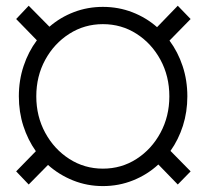

<svg xmlns="http://www.w3.org/2000/svg" viewBox="-20 -626 707 656"><path d="M331.5 9.8Q277.8 9.8 229.7 -9.5Q181.6 -28.8 144 -62.5L78.1 4.4L35.2 -40.5L102.5 -109.4Q75.2 -147.9 59.8 -195.6Q44.4 -243.2 44.4 -296.9Q44.4 -352.1 60.8 -400.9Q77.1 -449.7 106 -488.3L35.2 -561L78.1 -606.4L148.9 -534.7Q186 -566.9 232.7 -584.7Q279.3 -602.5 331.5 -602.5Q384.8 -602.5 432.1 -584.2Q479.5 -565.9 516.6 -533.2L587.4 -606.4L631.3 -561L559.1 -487.3Q587.9 -448.7 604 -400.1Q620.1 -351.6 620.1 -296.9Q620.1 -243.7 605 -196.3Q589.8 -148.9 562.5 -110.4L631.3 -40.5L587.4 4.4L521 -64Q483.4 -29.3 434.8 -9.8Q386.2 9.8 331.5 9.8ZM331.5 -49.8Q395 -49.8 446.5 -83Q498 -116.2 528.3 -172.4Q558.6 -228.5 558.6 -296.9Q558.6 -365.7 528.3 -421.6Q498 -477.5 446.5 -510.5Q395 -543.5 331.5 -543.5Q268.6 -543.5 216.8 -510.5Q165 -477.5 134.5 -421.6Q104 -365.7 104 -296.9Q104 -228.5 134.5 -172.4Q165 -116.2 216.8 -83Q268.6 -49.8 331.5 -49.8Z"/></svg>

Font: Inter Display Light
Style: Regular
Weight: 300
Designer: Rasmus Andersson
Foundry: rsms
Version: Version 4.000;git-a52131595